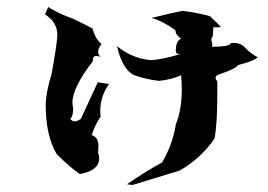

<svg xmlns="http://www.w3.org/2000/svg" viewBox="-20 -544 761 546"><path d="M357 -18 341 -20Q401 -61 441 -82Q471 -133 480 -190Q497 -232 497 -291Q497 -309 495 -330Q469 -318 432 -314Q397 -318 362 -330Q328 -346 313 -412L310 -415Q354 -378 408 -373Q440 -374 499 -392Q493 -390 489 -390Q480 -390 480 -400Q480 -428 495 -434Q479 -445 479 -457V-458Q445 -483 411 -493Q476 -509 498 -513Q532 -510 577 -498Q599 -478 608 -467L594 -466Q588 -466 587 -468L585 -440Q581 -437 581 -432Q581 -428 582.5 -423.5Q584 -419 584 -416Q584 -412 580 -411Q636 -411 637 -422H645Q665 -422 678 -407.5Q691 -393 713 -381Q701 -370 657 -359Q650 -348 599 -331Q593 -327 593 -323Q593 -318 598 -313V-277Q598 -191 590 -150Q552 -94 491 -59ZM207 -49Q178 -69 141 -106Q110 -159 110 -245Q110 -279 127 -335Q143 -424 143 -445Q143 -481 108 -503L117 -524Q147 -505 187 -491Q217 -477 243 -463Q252 -431 269 -419Q259 -407 259 -397Q259 -389 266 -382Q259 -385 254 -385Q244 -385 244 -373V-370Q186 -295 186 -252Q186 -244 188 -238V-234Q188 -214 180 -206Q185 -199 192 -199Q200 -199 210 -206L258 -310L290 -305Q265 -270 265 -227L266 -212Q251 -191 241 -160Q260 -153 260 -130L259 -110Q259 -106 260 -106V-107Q262 -100 262 -94Q262 -59 207 -49Z"/></svg>

Font: Xiangcui Kesong Xiangcui Kesong
Style: Regular
Weight: 400
Version: Version 1.501;March 28, 2024;FontCreator 14.0.0.2814 64-bit